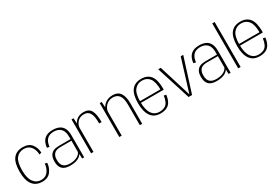

<svg xmlns="http://www.w3.org/2000/svg" viewBox="65 -1841 4198 2903"><g transform="rotate(-30 2164.0 -390.0)"><path d="M254.5 4.5Q359 4.5 408 -64.8Q457 -134 459 -206.5L420.5 -217Q419.5 -148.5 377.2 -87.8Q335 -27 254.5 -27Q171.5 -27 122.2 -94.5Q73 -162 73 -296Q73 -442 121.8 -504Q170.5 -566 254.5 -566Q335 -566 377.2 -510.2Q419.5 -454.5 420.5 -375L459 -385Q457 -469.5 408.2 -533.5Q359.5 -597.5 254.5 -597.5Q143.5 -597.5 86.8 -525.5Q30 -453.5 30 -296Q30 -150 86.8 -72.8Q143.5 4.5 254.5 4.5Z M746.5 4.5Q794 4.5 829.5 -4Q865 -12.5 889.2 -26.2Q913.5 -40 927.5 -54.8Q941.5 -69.5 946 -81.5L949 0H984.5V-383.5Q984.5 -460.5 959.5 -507.5Q934.5 -554.5 887.8 -576Q841 -597.5 776 -597.5Q732 -597.5 696.2 -587Q660.5 -576.5 633.8 -553.5Q607 -530.5 590.5 -494.2Q574 -458 568.5 -406.5L610 -397.5Q616.5 -457.5 638 -494.8Q659.5 -532 694.5 -549.2Q729.5 -566.5 776 -566.5Q827 -566.5 864.2 -547.8Q901.5 -529 922.2 -489Q943 -449 943 -384.5V-341H743.5Q714.5 -341 688 -336.8Q661.5 -332.5 639 -321.5Q616.5 -310.5 599.5 -291Q582.5 -271.5 573 -242Q563.5 -212.5 563.5 -170Q563.5 -126.5 573 -96.2Q582.5 -66 599.5 -46.2Q616.5 -26.5 639.5 -15.2Q662.5 -4 689.5 0.2Q716.5 4.5 746.5 4.5ZM754 -25Q725 -25 698.2 -31.2Q671.5 -37.5 650.8 -53.2Q630 -69 618.2 -97.5Q606.5 -126 606.5 -171Q606.5 -215 618.5 -243.2Q630.5 -271.5 651 -287Q671.5 -302.5 697.8 -308.2Q724 -314 752 -314H943.5L942.5 -117.5Q937 -101.5 922.5 -85Q908 -68.5 884.5 -54.8Q861 -41 828.2 -33Q795.5 -25 754 -25Z M1437.5 -330H1479.5Q1479.5 -471.5 1442.5 -534.5Q1405.5 -597.5 1318.5 -597.5Q1230.5 -597.5 1180.5 -547.2Q1130.5 -497 1130.5 -427.5L1147 -408Q1147 -469 1189 -517.5Q1231 -566 1306 -566Q1372.5 -566 1405 -513.2Q1437.5 -460.5 1437.5 -330ZM1105.5 0H1147.5V-467L1140 -592H1105.5Z M1598 0H1640V-464.5L1632.5 -592H1598ZM1956.5 0H1998V-358.5Q1998 -475.5 1956.5 -537.2Q1915 -599 1822 -599Q1734 -599 1676.5 -544.8Q1619 -490.5 1619 -423L1639 -396.5Q1639 -468.5 1688.2 -518Q1737.5 -567.5 1809.5 -567.5Q1883 -567.5 1919.8 -517.2Q1956.5 -467 1956.5 -360Z M2319 4.5V-25.5Q2233 -25.5 2186 -94.2Q2139 -163 2139 -298.5Q2139 -445.5 2188.5 -506.5Q2238 -567.5 2319.5 -567.5Q2402.5 -567.5 2449.2 -507.8Q2496 -448 2496 -305.5L2501 -313H2132V-284H2537.5Q2538.5 -292 2538.5 -300.5Q2538.5 -456.5 2484 -527Q2429.5 -597.5 2319.5 -597.5Q2212.5 -597.5 2155.2 -526Q2098 -454.5 2098 -298.5Q2098 -154 2152.8 -74.8Q2207.5 4.5 2319 4.5ZM2319 -25.5V4.5Q2382.5 4.5 2428.8 -17Q2475 -38.5 2500.5 -87.2Q2526 -136 2532.5 -199L2493.5 -207.5Q2487.5 -153 2467 -108Q2446.5 -63 2407.2 -44.2Q2368 -25.5 2319 -25.5Z M2807.5 0H2868.5L3056.5 -593H3012.5L2838 -28.5H2838.5L2664 -593H2619.5Z M3303.5 4.5Q3351 4.5 3386.5 -4Q3422 -12.5 3446.2 -26.2Q3470.5 -40 3484.5 -54.8Q3498.5 -69.5 3503 -81.5L3506 0H3541.5V-383.5Q3541.5 -460.5 3516.5 -507.5Q3491.5 -554.5 3444.8 -576Q3398 -597.5 3333 -597.5Q3289 -597.5 3253.2 -587Q3217.5 -576.5 3190.8 -553.5Q3164 -530.5 3147.5 -494.2Q3131 -458 3125.5 -406.5L3167 -397.5Q3173.5 -457.5 3195 -494.8Q3216.5 -532 3251.5 -549.2Q3286.5 -566.5 3333 -566.5Q3384 -566.5 3421.2 -547.8Q3458.5 -529 3479.2 -489Q3500 -449 3500 -384.5V-341H3300.5Q3271.5 -341 3245 -336.8Q3218.5 -332.5 3196 -321.5Q3173.5 -310.5 3156.5 -291Q3139.5 -271.5 3130 -242Q3120.5 -212.5 3120.5 -170Q3120.5 -126.5 3130 -96.2Q3139.5 -66 3156.5 -46.2Q3173.5 -26.5 3196.5 -15.2Q3219.5 -4 3246.5 0.2Q3273.5 4.5 3303.5 4.5ZM3311 -25Q3282 -25 3255.2 -31.2Q3228.5 -37.5 3207.8 -53.2Q3187 -69 3175.2 -97.5Q3163.5 -126 3163.5 -171Q3163.5 -215 3175.5 -243.2Q3187.5 -271.5 3208 -287Q3228.5 -302.5 3254.8 -308.2Q3281 -314 3309 -314H3500.5L3499.5 -117.5Q3494 -101.5 3479.5 -85Q3465 -68.5 3441.5 -54.8Q3418 -41 3385.2 -33Q3352.5 -25 3311 -25Z M3674 0H3716V-785H3674Z M4049 4.5V-25.5Q3963 -25.5 3916 -94.2Q3869 -163 3869 -298.5Q3869 -445.5 3918.5 -506.5Q3968 -567.5 4049.5 -567.5Q4132.5 -567.5 4179.2 -507.8Q4226 -448 4226 -305.5L4231 -313H3862V-284H4267.5Q4268.5 -292 4268.5 -300.5Q4268.5 -456.5 4214 -527Q4159.5 -597.5 4049.5 -597.5Q3942.5 -597.5 3885.2 -526Q3828 -454.5 3828 -298.5Q3828 -154 3882.8 -74.8Q3937.5 4.5 4049 4.5ZM4049 -25.5V4.5Q4112.5 4.5 4158.8 -17Q4205 -38.5 4230.5 -87.2Q4256 -136 4262.5 -199L4223.5 -207.5Q4217.5 -153 4197 -108Q4176.5 -63 4137.2 -44.2Q4098 -25.5 4049 -25.5Z"/></g></svg>

Font: Anybody UltraCondensed Thin ExtraLight
Style: Regular
Weight: 250
Version: Version 1.111